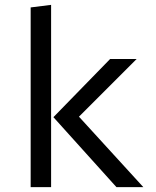

<svg xmlns="http://www.w3.org/2000/svg" viewBox="-20 -769 640 789"><path d="M541.5 -526.5 304.5 -289.5 569 0H458.5L199.5 -287.5L432.5 -526.5ZM190 -749V0H106V-738.5Z"/></svg>

Font: Fast_Mono
Style: Regular
Weight: 400
Monospace: yes
Designer: Carrois Corporate, Edenspiekermann AG, Nikita Prokopov
Foundry: Carrois Corporate, Edenspiekermann AG, Nikita Prokopov
Version: Version 5.002